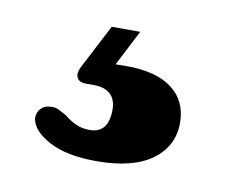

<svg xmlns="http://www.w3.org/2000/svg" viewBox="-41 -57 406 335"><g transform="rotate(10 162.0 111.0)"><path d="M133 -7H183.5L144 70L109 62Q120.5 59 134.5 57.5Q148.5 56 170 56Q223.5 56 251.5 77.5Q279.5 99 279.5 137.5Q279.5 179 245.5 203.8Q211.5 228.5 147.5 228.5Q94.5 228.5 63.5 212Q32.5 195.5 29 174Q28.5 163 35.2 156Q42 149 51.5 149Q60 148 66.5 151.2Q73 154.5 80.5 158.5Q92 168 102.8 172.5Q113.5 177 126 177Q159.5 177 159.5 135.5Q159.5 117.5 149.5 108Q139.5 98.5 119.5 98.5H106.5Q93.5 98.5 90 90.8Q86.5 83 92 72Z"/></g></svg>

Font: Fraunces
Style: Regular
Weight: 900
Version: Version 1.000;[b76b70a41]